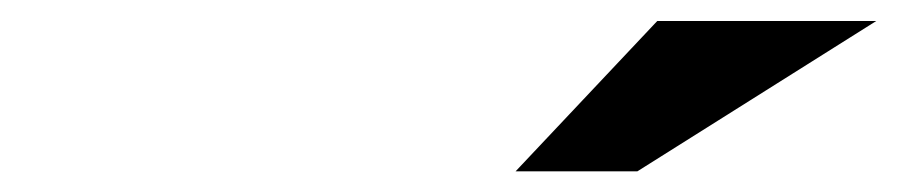

<svg xmlns="http://www.w3.org/2000/svg" viewBox="-20 -797 860 184"><path d="M609.9 -776.9H819.8L590.8 -632.8H474.1Z"/></svg>

Font: Sporting Grotesque
Style: Bold
Weight: 700
Designer: Lucas LE BIHAN
Foundry: Lucas LE BIHAN
Version: Version 2.002;PS 2.2;hotconv 1.0.88;makeotf.lib2.5.647800